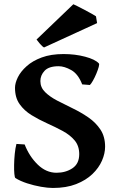

<svg xmlns="http://www.w3.org/2000/svg" viewBox="-20 -890 565 924"><path d="M412.6 -481 375.5 -483.9Q356 -534.2 323 -552.7Q290 -571.3 262.2 -571.3Q215.3 -571.3 194.8 -549.6Q174.3 -527.8 174.3 -500Q174.3 -469.2 196.8 -447Q219.2 -424.8 254.6 -406.2Q290 -387.7 330.1 -368.4Q370.1 -349.1 405.5 -324.7Q440.9 -300.3 463.4 -266.4Q485.8 -232.4 485.8 -184.1Q485.8 -151.4 470.7 -116.7Q455.6 -82 424.6 -52.2Q393.6 -22.5 346.2 -3.9Q298.8 14.6 234.4 14.6Q210.4 14.6 177 8.8Q143.6 2.9 110.4 -7.8Q77.1 -18.6 54.2 -33.2Q50.8 -35.2 49.1 -53Q47.4 -70.8 47.9 -96.7Q48.3 -122.6 51 -149.7Q53.7 -176.8 59.1 -197.3L98.6 -194.8Q121.1 -137.2 161.6 -97.9Q202.1 -58.6 252 -58.6Q295.9 -58.6 328.6 -80.3Q361.3 -102.1 361.3 -148.4Q361.3 -188 339.1 -214.4Q316.9 -240.7 281.5 -259.8Q246.1 -278.8 206.8 -296.4Q167.5 -314 132.1 -335.7Q96.7 -357.4 74.5 -388.7Q52.2 -419.9 52.2 -467.3Q52.2 -490.2 65.9 -518.1Q79.6 -545.9 108.2 -571.5Q136.7 -597.2 180.9 -613.5Q225.1 -629.9 286.1 -629.9Q341.3 -629.9 389.4 -617.2Q437.5 -604.5 455.6 -585Q459 -582 455.1 -567.9Q451.2 -553.7 443.6 -535.4Q436 -517.1 427.2 -501.7Q418.5 -486.3 412.6 -481ZM191.9 -661.6Q184.1 -665.5 171.9 -679.7Q159.7 -693.8 155.8 -699.7L333 -869.6Q338.4 -867.7 354 -859.6Q369.6 -851.6 388.2 -841.8Q406.7 -832 422.1 -823.5Q437.5 -814.9 441.9 -811.5L447.3 -778.8Z"/></svg>

Font: Gentium Book Plus
Style: Bold
Weight: 700
Designer: Victor Gaultney, Annie Olsen, Iska Routamaa, Becca Hirsbrunner
Foundry: SIL International
Version: Version 6.101